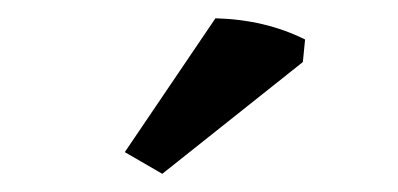

<svg xmlns="http://www.w3.org/2000/svg" viewBox="-20 -595 431 208"><path d="M155.8 -406.7 115.2 -430.2 213.4 -575.2Q267.6 -573.7 310.5 -552.2L308.1 -527.8Z"/></svg>

Font: Markazi Text
Style: Bold
Weight: 700
Designer: Borna Izadpanah (Arabic designer), Fiona Ross (Arabic design director) and Florian Runge (Latin designer)
Foundry: Borna Izadpanah and Florian Runge
Version: Version 1.001; ttfautohint (v1.8.3)